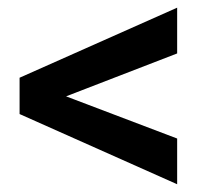

<svg xmlns="http://www.w3.org/2000/svg" viewBox="-20 -558 548 498"><path d="M151.4 -308.1 439.5 -198.7V-80.1L30.8 -262.2V-356.4L439.5 -538.1V-419.4Z"/></svg>

Font: Vazir Medium FD
Style: Medium-FD
Weight: 500
Designer: Saber Rastikerdar
Foundry: Saber Rastikerdar
Version: Version 30.0.0